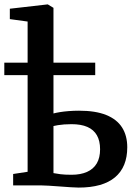

<svg xmlns="http://www.w3.org/2000/svg" viewBox="-36 -839 620 869"><path d="M320 10Q307.5 10 284.8 8.5Q262 7 235.5 5Q209 3 185.2 1.5Q161.5 0 147.5 0H23.5V-51.5L89 -61.5V-741.5L8.5 -752.5V-799.5L178.5 -819H180.5L206 -803.5V-325.5Q217 -328.5 235 -331.5Q253 -334.5 275.2 -336.2Q297.5 -338 321.5 -338Q396.5 -338 444.8 -318.5Q493 -299 516.5 -262Q540 -225 540 -172.5Q540 -83 484.5 -36.5Q429 10 320 10ZM288 -48Q329 -48 358 -61Q387 -74 402 -99.5Q417 -125 417 -163.5Q417 -201.5 402.5 -226.8Q388 -252 359.5 -264.5Q331 -277 287.5 -277Q270.5 -277 254.5 -275.8Q238.5 -274.5 226 -272.5Q213.5 -270.5 206 -268.5V-55.5Q218.5 -53 237.8 -50.5Q257 -48 288 -48ZM-16.5 -499V-555.5H395V-499Z"/></svg>

Font: Merriweather SemiBold
Style: Regular
Weight: 600
Version: Version 2.100